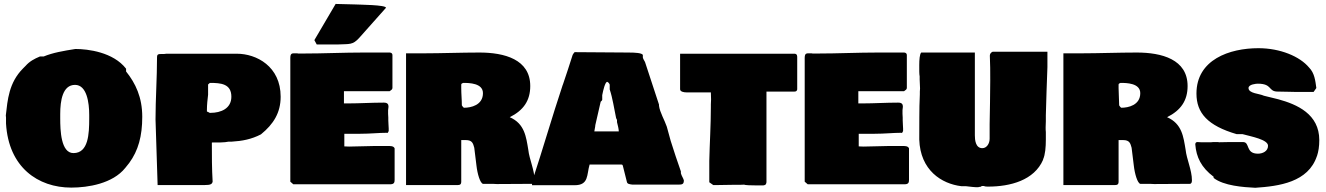

<svg xmlns="http://www.w3.org/2000/svg" viewBox="-20 -936 6568 951"><path d="M9.8 -353.5V-324.2C22.5 -107.4 168 -6.8 333 -6.8C416 -6.8 538.1 -26.4 600.6 -104.5L620.1 -128.9C665 -190.4 684.6 -261.7 684.6 -357.4C684.6 -454.1 651.4 -523.4 604.5 -582V-595.7C541 -677.7 416 -693.4 353.5 -693.4C294.8 -684.1 242 -675.2 196.3 -656.2H177.7C149.4 -644.5 126 -631.8 106.4 -609.4L94.7 -597.7C23.4 -526.4 17.6 -440.4 8.8 -364.3ZM278.3 -349.6V-371.1C278.3 -437.5 290 -515.6 351.6 -515.6C410.2 -515.6 421.9 -426.8 421.9 -367.2V-349.6C421.9 -272.5 418 -177.7 343.8 -177.7C281.2 -177.7 278.3 -292 278.3 -349.6Z M760.7 -19.4 995.1 -19.5C1021.5 -19.5 1030.3 -23.4 1033.2 -36.1C1029.3 -101.6 1029.3 -164.1 1029.3 -229.5C1031.2 -230.5 1033.2 -230.5 1034.2 -230.5H1073.2C1087.9 -230.5 1102.5 -232.4 1112.3 -234.4H1127.9C1178.7 -237.3 1225.6 -246.1 1272.5 -270.5C1335 -321.3 1370.1 -377.9 1370.1 -457C1370.1 -607.4 1250 -669.9 1153.3 -669.9H803.7C779.3 -665 757.8 -675.8 757.8 -654.3C757.8 -547.9 750.3 -446.1 750.3 -344.5ZM1004.9 -392.6C1004.9 -416 1007.8 -443.4 1010.7 -466.8V-517.6C1013.7 -520.5 1018.6 -524.4 1019.5 -525.4C1073.2 -525.4 1126 -521.5 1126 -457C1126 -398.4 1074.2 -377 1022.5 -377C1019.5 -377 1017.6 -377 1016.6 -377.9C1016.6 -377 1016.6 -376 1017.6 -376V-377C1017.6 -379.1 1006.1 -382.3 1004.9 -383.8Z M1537.1 -737.3 1548.8 -715.8H1654.3C1710.9 -718.8 1726.6 -711.9 1759.8 -749L1891.9 -897.5C1891.9 -912.2 1757.9 -912.7 1736.3 -914.1L1642.4 -916.5ZM1418 -630.9V-36.1L1432.6 -23.4H1916C1931.6 -24.4 1934.6 -32.2 1934.6 -44.9V-201.2C1929.7 -213.9 1912.1 -212.9 1898.4 -212.9H1835.9C1796.9 -212.9 1752 -210 1709 -210C1701.2 -210 1693.4 -210.9 1685.5 -210.9V-273.4H1763.7C1813.5 -273.4 1857.4 -278.3 1896.5 -278.3V-277.3C1901.4 -277.3 1902.3 -280.3 1905.3 -287.1V-299.8C1905.3 -316.4 1903.3 -319.3 1903.3 -339.8V-353.5C1903.3 -361.3 1902.3 -367.2 1902.3 -372.1V-390.6C1902.3 -395.5 1904.3 -402.3 1904.3 -407.2C1904.3 -418.9 1900.4 -427.7 1880.9 -427.7C1819.3 -427.7 1762.7 -423.8 1705.1 -423.8H1683.6V-484.4H1910.2C1918.9 -491.2 1922.9 -492.2 1923.8 -500V-663.1C1923.8 -669.9 1919.9 -674.8 1911.1 -675.8H1781.2C1681.6 -675.8 1581.1 -670.9 1482.4 -670.9H1457C1454.1 -671.9 1451.2 -671.9 1446.3 -671.9H1434.6C1416 -671.9 1418 -658.2 1418 -630.9Z M1991.2 -671.9V-19.5H2248C2266.6 -19.5 2264.6 -31.2 2264.6 -46.9V-242.2H2287.1C2319.3 -242.2 2323.2 -225.6 2329.1 -204.1L2339.8 -117.2C2344.7 -73.2 2358.4 -29.3 2372.1 -25.4H2405.3C2417 -25.4 2428.7 -25.4 2440.4 -24.4C2498 -24.4 2558.6 -25.4 2617.2 -25.4C2626 -25.4 2627.9 -34.2 2627.9 -43C2627.9 -93.1 2601.6 -147.5 2596.7 -194.3C2585.9 -257.8 2579.1 -323.2 2504.9 -355.5C2573.2 -389.6 2606.4 -438.1 2606.4 -509.8C2606.4 -642.3 2478 -675.8 2354.5 -675.8C2263.7 -675.8 2167 -671.9 2082 -671.9ZM2267.6 -414.1C2267.6 -442.4 2264.6 -470.7 2264.6 -499V-517.6C2264.6 -521.5 2270.5 -524.4 2274.4 -525.4C2303.7 -525.4 2372.1 -524.4 2372.1 -474.6C2372.1 -415 2312.5 -402.3 2278.3 -402.3C2273.4 -404 2270.6 -410.4 2267.6 -414.1Z M2900.4 -121.1H3050.8C3063.5 -121.1 3063.5 -122.1 3066.4 -109.4L3085 -35.2C3086.9 -24.4 3098.6 -23.4 3113.3 -21.5H3339.8C3360.4 -21.5 3367.2 -24.4 3367.2 -43C3364.3 -53.7 3355.5 -65.4 3352.5 -78.1V-87.9V-86.9C3335.2 -136.6 3317.9 -186.8 3302.1 -238.1L3282.7 -308.7C3271.9 -340.8 3248.2 -380 3244.1 -412.1V-418C3221 -488.2 3197.9 -558.6 3174.8 -628.9C3169.9 -637.7 3165 -645.5 3164.1 -651.4V-664.1C3158.2 -673.8 3127.9 -675.8 3089.8 -675.8L2826.2 -677.7C2821.4 -672.9 2820.5 -670.8 2816.4 -664.1C2800.4 -614.3 2784.5 -564.5 2767.6 -515.6V-516.6C2714.1 -356.2 2668.4 -195.9 2615.2 -35.2V-18.6H2826.2C2897.5 -18.6 2885.4 -70.5 2900.4 -121.1ZM2923.8 -294.9V-293ZM3031.2 -353.5C3031.2 -349.6 3035.2 -345.7 3036.1 -341.8V-331.1C3040 -316.4 3044.9 -295.9 3044.9 -285.2H2923.8C2923.8 -290 2928.7 -307.6 2928.7 -316.4C2937.6 -354.7 2946.4 -393.2 2955.1 -431.6C2955.1 -433.6 2960.9 -435.5 2962.9 -441.4V-464.8C2967.8 -491.2 2977.6 -528.3 2986.3 -530.3V-531.2C2993.2 -528.3 2997.1 -524.4 3000 -516.6V-493.2C3014.6 -449.3 3021.3 -399.8 3031.2 -353.5Z M3348.6 -494.1C3348.6 -481.4 3368.2 -478.5 3378.9 -478.5H3501C3501 -470.7 3502 -452.1 3502 -443.4C3502 -435.5 3501 -426.8 3501 -418.9V-406.2C3501 -312.5 3495.1 -227.5 3493.2 -138.7V-33.2L3512.7 -19.5H3540C3563.5 -19.5 3582 -20.5 3604.5 -20.5H3643.6C3651.4 -20.5 3659.2 -21.5 3667 -21.5C3667 -18.6 3704.1 -17.6 3729.5 -17.6H3760.7C3774.4 -19.5 3774.4 -24.4 3776.4 -33.2V-482.4H3915C3919.9 -482.4 3927.7 -483.4 3928.7 -494.1V-650.4C3928.7 -659.2 3928.7 -668 3917 -669.9H3348.6Z M3965.8 -630.9V-36.1L3980.5 -23.4H4463.9C4479.5 -24.4 4482.4 -32.2 4482.4 -44.9V-201.2C4477.5 -213.9 4460 -212.9 4446.3 -212.9H4383.8C4344.7 -212.9 4299.8 -210 4256.8 -210C4249 -210 4241.2 -210.9 4233.4 -210.9V-273.4H4311.5C4361.3 -273.4 4405.3 -278.3 4444.3 -278.3V-277.3C4449.2 -277.3 4450.2 -280.3 4453.1 -287.1V-299.8C4453.1 -316.4 4451.2 -319.3 4451.2 -339.8V-353.5C4451.2 -361.3 4450.2 -367.2 4450.2 -372.1V-390.6C4450.2 -395.5 4452.1 -402.3 4452.1 -407.2C4452.1 -418.9 4448.2 -427.7 4428.7 -427.7C4367.2 -427.7 4310.5 -423.8 4252.9 -423.8H4231.4V-484.4H4458C4466.8 -491.2 4470.7 -492.2 4471.7 -500V-663.1C4471.7 -669.9 4467.8 -674.8 4459 -675.8H4329.1C4229.5 -675.8 4128.9 -670.9 4030.3 -670.9H4004.9C4002 -671.9 3999 -671.9 3994.1 -671.9H3982.4C3963.9 -671.9 3965.8 -658.2 3965.8 -630.9Z M4535.2 -557.6V-558.6V-542C4535.2 -527.3 4537.1 -512.7 4537.1 -498C4537.1 -493.2 4536.1 -487.3 4536.1 -482.4V-468.8C4532.2 -390.6 4534.2 -321.3 4533.2 -245.1C4538.1 -92.8 4643.6 -25.4 4742.2 -13.7H4764.6C4783.2 -11.7 4808.6 -7.8 4827.1 -8.8V-9.8C4832 -9.8 4841.8 -10.7 4841.8 -14.6H4853.5C4860.4 -11.7 4867.2 -11.7 4874 -11.7C4984.4 -11.7 5102.5 -43 5146.5 -144.5V-146.5C5157.2 -169.9 5160.2 -208 5160.2 -244.1V-282.2C5159.2 -289.1 5159.2 -296.9 5159.2 -305.7C5159.2 -314.5 5160.2 -324.2 5160.2 -335V-365.2C5162.1 -446.3 5165 -520.5 5168 -603.5V-679.7H4896.5C4887.7 -675.8 4882.8 -668.9 4882.8 -660.2C4884.8 -622.1 4884.8 -580.1 4884.8 -537.1C4884.8 -462.9 4882.8 -392.6 4881.8 -321.3V-249C4881.8 -224.6 4867.2 -202.1 4845.7 -202.1C4811.5 -202.1 4808.6 -244.1 4808.6 -265.6V-675.8H4543C4535.2 -668 4533.2 -639.6 4533.2 -613.3C4533.2 -588.2 4532.8 -569.4 4535.2 -557.6Z M5247.1 -671.9V-19.5H5503.9C5522.5 -19.5 5520.5 -31.2 5520.5 -46.9V-242.2H5543C5575.2 -242.2 5579.1 -225.6 5585 -204.1L5595.7 -117.2C5600.6 -73.2 5614.3 -29.3 5627.9 -25.4H5661.1C5672.9 -25.4 5684.6 -25.4 5696.3 -24.4C5753.9 -24.4 5814.5 -25.4 5873 -25.4C5881.8 -25.4 5883.8 -34.2 5883.8 -43C5883.8 -93.1 5857.4 -147.5 5852.5 -194.3C5841.8 -257.8 5835 -323.2 5760.7 -355.5C5829 -389.6 5862.3 -438.1 5862.3 -509.8C5862.3 -642.3 5733.9 -675.8 5610.4 -675.8C5519.5 -675.8 5422.9 -671.9 5337.9 -671.9ZM5523.4 -414.1C5523.4 -442.4 5520.5 -470.7 5520.5 -499V-517.6C5520.5 -521.5 5526.4 -524.4 5530.3 -525.4C5559.6 -525.4 5627.9 -524.4 5627.9 -474.6C5627.9 -415 5568.4 -402.3 5534.2 -402.3C5529.3 -404 5526.5 -410.4 5523.4 -414.1Z M6308.6 -482.4C6342.8 -482.4 6375 -480.5 6403.3 -480.5H6486.3L6500 -500C6495.1 -536.1 6491.2 -574.2 6463.9 -601.6C6418 -656.6 6321.2 -697.3 6212.9 -697.3C6070.4 -697.3 5906.2 -640.9 5906.2 -472.7C5906.2 -376 5961.9 -313.5 6105.5 -271.5H6134.8C6176.8 -259.8 6260.7 -245.1 6260.7 -213.9C6260.7 -186.5 6233.4 -174.8 6210.9 -174.8C6147.5 -174.8 6172.9 -232.4 6136.7 -232.4H6114.3C6083 -232.4 6045.9 -232.4 6017.6 -231.4C6014.6 -232.4 6012.7 -232.4 6010.7 -232.4H5998C5991.2 -232.4 5985.4 -232.4 5978.5 -231.4H5928.7C5922.9 -231.4 5917 -232.4 5911.1 -232.4C5904.3 -232.4 5900.4 -228.5 5900.4 -220.7C5905.3 -158.2 5929.7 -106.4 5991.2 -60.5V-54.7C6041 -15.6 6138.7 -8.8 6197.3 -5.9C6315.4 -13.7 6460 -33.2 6502.9 -163.1V-162.1C6510.7 -185.5 6514.6 -210.9 6514.6 -242.2C6514.6 -371.1 6404.3 -418.9 6311.5 -444.3L6240 -461.9C6218.5 -472.6 6164.1 -472.7 6164.1 -500C6164.1 -518.6 6203.1 -521.5 6210 -521.5C6283.5 -521.5 6260.2 -482.4 6308.6 -482.4Z"/></svg>

Font: Bowlby One SC
Style: Regular
Weight: 400
Width: 1
Version: Version 1.2